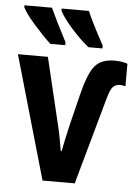

<svg xmlns="http://www.w3.org/2000/svg" viewBox="-54 -807 608 849"><g transform="rotate(5 250.0 -382.5)"><path d="M380 -605V-618Q327 -715 306 -765H185V-756Q199 -727 239 -681.5Q279 -636 318 -605ZM215 -605V-618Q165 -714 142 -765H20V-756Q34 -728 76 -680.5Q118 -633 149 -605ZM310 0 418 -387Q429 -427 441 -439Q453 -451 471 -451Q482 -451 496 -447V-547Q489 -550 474 -553Q459 -556 438 -556Q380 -556 351.5 -522.5Q323 -489 299 -392L266 -258Q258 -225 251.5 -194Q245 -163 240 -137H236Q232 -163 225.5 -196.5Q219 -230 212 -258L143 -547H10L167 0Z"/></g></svg>

Font: Noto Sans Mono UI Condensed
Style: Bold
Weight: 700
Width: 3
Designer: Monotype Design team
Foundry: Monotype Imaging Inc.
Version: 1.000